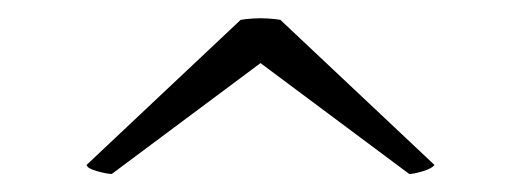

<svg xmlns="http://www.w3.org/2000/svg" viewBox="-20 -461 578 213"><path d="M104 -268Q99 -268 88 -271Q77 -274 76 -278L247 -439Q253 -440 261 -440.5Q269 -441 277 -440.5Q285 -440 291 -439L462 -278Q459 -274 449 -271Q439 -268 434 -268L269 -391Z"/></svg>

Font: Arima Light
Style: Regular
Weight: 300
Designer: Joana Correia and Natanael Gama
Foundry: NDISCOVER
Version: Version 1.101;gftools[0.9.23]